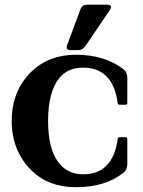

<svg xmlns="http://www.w3.org/2000/svg" viewBox="-20 -777 599 807"><path d="M430.7 -757.3Q446.8 -757.3 446.8 -747.1Q446.8 -742.7 441.9 -735.4L340.8 -585.9Q327.6 -566.4 308.6 -566.4H274.9Q260.3 -566.4 260.3 -577.6Q260.3 -582.5 262.7 -588.9L317.9 -737.3Q325.2 -757.3 347.2 -757.3ZM299.3 9.8Q184.1 9.8 112.8 -60.1Q29.3 -142.6 29.3 -268.6Q29.3 -396.5 112.8 -476.6Q186 -546.9 299.3 -546.9Q419.4 -546.9 498.5 -486.3Q515.1 -473.6 515.1 -450.2V-344.2Q515.1 -336.9 507.8 -336.9H481.9Q475.6 -336.9 474.6 -344.2Q454.6 -492.7 329.1 -492.7Q262.7 -492.7 226.6 -445.8Q182.1 -386.2 182.1 -268.6Q182.1 -151.9 225.1 -95.2Q263.2 -44.4 329.1 -44.4Q454.6 -44.4 474.6 -192.9Q475.6 -200.2 481.9 -200.2H507.8Q515.1 -200.2 515.1 -192.9V-86.9Q515.1 -63.5 498.5 -50.8Q422.9 9.8 299.3 9.8Z"/></svg>

Font: Simply Serif
Style: Bold
Weight: 700
Designer: Wojciech Kalinowski "wmk69" (wmk69@o2.pl)
Foundry: Wojciech Kalinowski "wmk69" (wmk69@o2.pl)
Version: Version 1.0.0; 2022-02-18